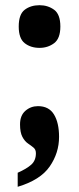

<svg xmlns="http://www.w3.org/2000/svg" viewBox="-20 -564 305 738"><path d="M132 -380Q98 -380 75 -398Q52 -416 52 -462Q52 -509 75 -526.5Q98 -544 132 -544Q164 -544 188 -526.5Q212 -509 212 -462Q212 -416 188 -398Q164 -380 132 -380ZM48 100Q82 85 100 69Q118 53 118 25Q118 11 109 3.5Q100 -4 87.5 -12.5Q75 -21 66 -38Q57 -55 57 -86Q57 -120 77.5 -138Q98 -156 126 -156Q168 -156 187.5 -124Q207 -92 207 -38Q207 24 171 76Q135 128 48 154Z"/></svg>

Font: Noto Serif Thai ExtraCondensed Black
Style: Regular
Weight: 900
Width: 2
Designer: Monotype Design Team
Foundry: Monotype Imaging Inc.
Version: Version 2.002; ttfautohint (v1.8.4.7-5d5b)